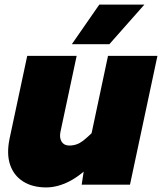

<svg xmlns="http://www.w3.org/2000/svg" viewBox="-20 -807 708 839"><path d="M315 -563 244 -230Q239 -204 249.5 -187.5Q260 -171 283 -171Q316 -171 342.5 -191.5Q369 -212 410 -255L391 -100Q335 -41 283 -14.5Q231 12 182 12Q122 12 81 -14Q40 -40 24 -87.5Q8 -135 22 -202L99 -563ZM668 -563 548 0H337L348 -73L452 -563ZM294 -614 414 -787H611L458 -614Z"/></svg>

Font: Azeret Mono Thin Black
Style: Italic
Weight: 900
Italic angle: -12°
Version: Version 1.002